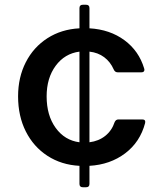

<svg xmlns="http://www.w3.org/2000/svg" viewBox="-20 -687 680 807"><path d="M578 -185Q593 -185 590 -170Q569 -90 506 -42.5Q443 5 356 10V86Q356 100 342 100H328Q314 100 314 86V10Q238 6 179.5 -32Q121 -70 88.5 -134.5Q56 -199 56 -282Q56 -362 88.5 -425.5Q121 -489 179.5 -526.5Q238 -564 314 -568V-653Q314 -667 328 -667H342Q356 -667 356 -653V-568Q442 -563 503 -518Q564 -473 586 -399Q587 -397 587 -394Q587 -383 574 -383H475Q463 -383 458 -395Q444 -427 418 -446.5Q392 -466 356 -470V-89Q395 -94 422.5 -116Q450 -138 462 -174Q467 -185 478 -185ZM314 -89V-470Q252 -462 214 -410.5Q176 -359 176 -282Q176 -202 214 -149.5Q252 -97 314 -89Z"/></svg>

Font: Open Sauce Two SemiBold
Style: Regular
Weight: 600
Designer: Alfredo Marco Pradil
Foundry: Creative Sauce Fz LLC
Version: Version 1.477